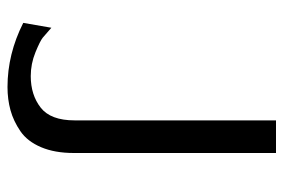

<svg xmlns="http://www.w3.org/2000/svg" viewBox="-142 -592 756 512"><g transform="rotate(90 236.0 -336.0)"><path d="M41 -20 54 -95Q72 -79 80.5 -72Q89 -65 119.5 -52.5Q150 -40 183 -40Q233 -40 267 -66.5Q301 -93 301 -157V-694H388V-155Q388 -104 372.5 -67.5Q357 -31 330 -12.5Q303 6 274 14Q245 22 212 22Q124 22 41 -20Z"/></g></svg>

Font: CMU Sans Serif
Style: Medium
Weight: 500
Version: Version 0.7.0